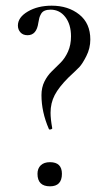

<svg xmlns="http://www.w3.org/2000/svg" viewBox="-20 -645 370 676"><path d="M158 -611Q146 -611 137.5 -607.5Q129 -604 124.5 -596Q120 -588 118.5 -582Q117 -576 115 -565Q109 -521 77 -521Q61 -521 52 -531Q43 -541 43 -555Q43 -584 78 -604.5Q113 -625 162 -625Q220 -625 259 -594Q298 -563 298 -506Q298 -475 284 -447.5Q270 -420 259.5 -409Q249 -398 221 -372Q187 -338 172.5 -310Q158 -282 158 -248Q158 -226 164 -193Q164 -192 161.5 -190.5Q159 -189 155.5 -189Q152 -189 152 -191Q126 -251 126 -310Q126 -337 136.5 -358Q147 -379 162.5 -394Q178 -409 193.5 -424.5Q209 -440 219.5 -463.5Q230 -487 230 -517Q230 -559 210 -585Q190 -611 158 -611ZM156 11Q112 11 112 -33Q112 -52 123.5 -63Q135 -74 156 -74Q198 -74 198 -33Q198 11 156 11Z"/></svg>

Font: Cormorant
Style: Regular
Weight: 400
Designer: Christian Thalmann (Catharsis Fonts)
Version: Version 1.000;PS 001.000;hotconv 1.0.70;makeotf.lib2.5.58329